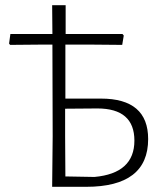

<svg xmlns="http://www.w3.org/2000/svg" viewBox="-20 -720 632 740"><path d="M181 0 183 -194 182 -548H128L19 -547L15 -552L20 -589H182L181 -700H233V-589H452L457 -583L451 -547L342 -548H232V-340H369Q551 -340 551 -184Q551 0 312 0ZM231 -197 232 -40 344 -38Q498 -52 498 -178Q498 -302 355 -302L231 -301Z"/></svg>

Font: Alegreya Sans Light
Style: Regular
Weight: 300
Designer: Juan Pablo del Peral
Foundry: Huerta Tipografica
Version: Version 2.007